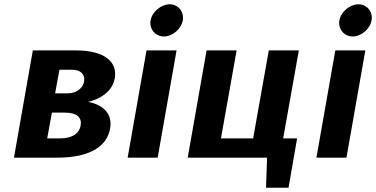

<svg xmlns="http://www.w3.org/2000/svg" viewBox="-20 -735 1753 895"><path d="M390 -260C390 -260 499 -280 515 -370C527 -440 478 -500 333 -500H133L45 0H245C410 0 480 -60 493 -135C513 -245 390 -260 390 -260ZM317 -410C357 -410 378 -386 372 -355C367 -325 337 -300 297 -300H237L257 -410ZM282 -210C342 -210 362 -185 356 -150C350 -115 320 -90 260 -90H200L222 -210Z M663 -500 575 0H715L803 -500ZM771 -715C731 -715 689 -680 682 -640C675 -600 704 -565 744 -565C784 -565 825 -600 832 -640C839 -680 811 -715 771 -715Z M1225 0 1220 140H1325L1365 -90H1300L1373 -500H1233L1160 -90H1010L1083 -500H943L855 0Z M1543 -500 1455 0H1595L1683 -500ZM1651 -715C1611 -715 1569 -680 1562 -640C1555 -600 1584 -565 1624 -565C1664 -565 1705 -600 1712 -640C1719 -680 1691 -715 1651 -715Z"/></svg>

Font: Scada
Style: Bold Italic
Weight: 700
Designer: Jovanny Lemonad
Foundry: Jovanny Lemonad
Version: Version 3.005